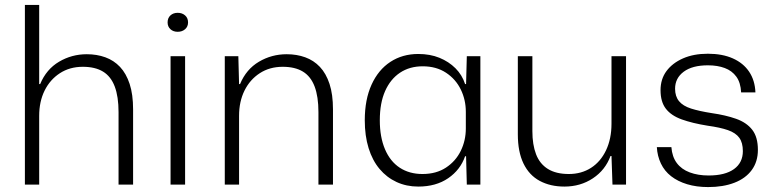

<svg xmlns="http://www.w3.org/2000/svg" viewBox="-20 -749 3143 779"><path d="M81 0V-729H139V-408H143Q168 -468 219.5 -498.5Q271 -529 332 -529Q373 -529 407.5 -516.5Q442 -504 467 -477.5Q492 -451 506 -408.5Q520 -366 520 -305V0H461V-294Q461 -357 445.5 -398Q430 -439 398 -458.5Q366 -478 316 -478Q263 -478 223 -452Q183 -426 161 -381.5Q139 -337 139 -279V0Z M672 0V-521H731V0ZM701 -620Q683 -620 671.5 -630.5Q660 -641 660 -658Q660 -676 671.5 -686.5Q683 -697 701 -697Q719 -697 731 -686.5Q743 -676 743 -658Q743 -641 731 -630.5Q719 -620 701 -620Z M892 0V-521H947L950 -408H954Q979 -468 1030.5 -498.5Q1082 -529 1143 -529Q1184 -529 1218.5 -516.5Q1253 -504 1278 -477.5Q1303 -451 1317 -408.5Q1331 -366 1331 -305V0H1272V-294Q1272 -357 1256.5 -398Q1241 -439 1209 -458.5Q1177 -478 1127 -478Q1074 -478 1034 -452Q994 -426 972 -381.5Q950 -337 950 -279V0Z M1677 8Q1629 8 1589 -10.5Q1549 -29 1520 -63.5Q1491 -98 1475.5 -148Q1460 -198 1460 -261Q1460 -345 1487.5 -405.5Q1515 -466 1564 -498Q1613 -530 1677 -530Q1725 -530 1763 -514.5Q1801 -499 1828 -472Q1855 -445 1867 -408H1871L1874 -521H1929V0H1874L1871 -115H1867Q1848 -60 1798.5 -26Q1749 8 1677 8ZM1694 -43Q1750 -43 1789.5 -69Q1829 -95 1849.5 -137Q1870 -179 1870 -228V-295Q1870 -344 1849.5 -386Q1829 -428 1789.5 -454Q1750 -480 1695 -480Q1642 -480 1603 -454Q1564 -428 1542.5 -379.5Q1521 -331 1521 -261Q1521 -193 1542 -143.5Q1563 -94 1602 -68.5Q1641 -43 1694 -43Z M2270 8Q2213 8 2170 -15Q2127 -38 2104 -85.5Q2081 -133 2081 -204V-521H2140V-217Q2140 -162 2155 -123Q2170 -84 2203 -63.5Q2236 -43 2288 -43Q2339 -43 2378 -68Q2417 -93 2439 -139.5Q2461 -186 2461 -247V-521H2520V0H2465L2461 -116H2457Q2436 -59 2385.5 -25.5Q2335 8 2270 8Z M2853 10Q2806 10 2768 -1.5Q2730 -13 2703 -34Q2676 -55 2661.5 -85.5Q2647 -116 2645 -152H2704Q2707 -113 2726 -87.5Q2745 -62 2778.5 -49.5Q2812 -37 2855 -37Q2922 -37 2958 -63Q2994 -89 2994 -136Q2994 -170 2979.5 -190Q2965 -210 2933.5 -221Q2902 -232 2851 -239Q2789 -249 2746 -264.5Q2703 -280 2681.5 -308Q2660 -336 2660 -383Q2660 -428 2684 -460.5Q2708 -493 2751 -512Q2794 -531 2852 -531Q2911 -531 2953.5 -512Q2996 -493 3019.5 -458Q3043 -423 3045 -374H2987Q2985 -414 2967.5 -438Q2950 -462 2920.5 -473Q2891 -484 2852 -484Q2789 -484 2754 -458Q2719 -432 2719 -389Q2719 -358 2735 -338.5Q2751 -319 2784 -308.5Q2817 -298 2868 -290Q2924 -282 2966.5 -267Q3009 -252 3032 -222.5Q3055 -193 3055 -141Q3055 -93 3030 -59Q3005 -25 2959.5 -7.5Q2914 10 2853 10Z"/></svg>

Font: Mona Sans ExtraLight Light
Style: Regular
Weight: 300
Version: Version 2.000